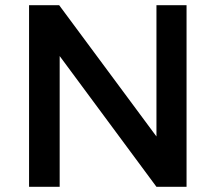

<svg xmlns="http://www.w3.org/2000/svg" viewBox="-20 -720 832 740"><path d="M583 -700H699V0H583L210 -504V0H92V-700H208L583 -194Z"/></svg>

Font: Montserrat-Arabic
Style: Regular
Weight: 400
Designer: Mohamed Gaber
Foundry: Kief Type Foundry
Version: Version 5.008;PS 005.008;hotconv 1.0.88;makeotf.lib2.5.64775